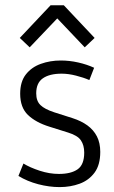

<svg xmlns="http://www.w3.org/2000/svg" viewBox="-20 -724 443 748"><path d="M212.4 4.9Q171.9 4.9 128.9 -6.3Q85.9 -17.6 51.8 -38.6L71.3 -86.9Q96.7 -71.3 134.8 -58.8Q172.9 -46.4 209.5 -46.4Q256.8 -46.4 282.5 -64.5Q308.1 -82.5 308.1 -129.4Q308.1 -158.2 295.2 -177.2Q282.2 -196.3 245.6 -207.5L172.4 -230.5Q119.1 -247.1 88.9 -276.1Q58.6 -305.2 58.6 -358.9Q58.6 -405.8 80.8 -434.1Q103 -462.4 139.2 -475.3Q175.3 -488.3 216.8 -488.3Q250.5 -488.3 284.4 -480.7Q318.4 -473.1 346.7 -460L328.1 -412.1Q305.7 -421.9 276.1 -429.4Q246.6 -437 220.2 -437Q172.9 -437 147 -418.9Q121.1 -400.9 121.1 -360.4Q121.1 -330.6 137.5 -314.7Q153.8 -298.8 190.9 -286.6L262.7 -263.7Q296.4 -252.9 320.6 -235.4Q344.7 -217.8 357.7 -192.4Q370.6 -167 370.6 -132.3Q370.6 -81.5 348.4 -51.5Q326.2 -21.5 290.3 -8.3Q254.4 4.9 212.4 4.9ZM95.7 -539.6 57.1 -576.2 177.2 -703.6H228.5L348.6 -576.2L310.1 -539.6L203.1 -652.3Z"/></svg>

Font: Anaheim
Style: Regular
Weight: 400
Designer: Vernon Adams
Foundry: Vernon Adams
Version: Version 2.001